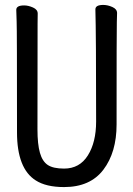

<svg xmlns="http://www.w3.org/2000/svg" viewBox="-20 -735 540 779"><path d="M240 24Q167 24 125 -3Q49 -51 49 -198Q49 -618 47.5 -648Q46 -678 46 -695Q46 -713 78 -713Q95 -713 114 -704.5Q133 -696 133 -680Q133 -668 132.5 -639Q132 -610 132 -210Q132 -150 142 -115Q152 -80 174 -65.5Q196 -51 240 -51Q303 -51 336.5 -104.5Q370 -158 370 -242Q370 -595 367 -697Q367 -715 399 -715Q417 -715 436 -706.5Q455 -698 455 -682Q455 -670 454 -645Q453 -620 453 -230Q453 -117 399.5 -46.5Q346 24 240 24Z"/></svg>

Font: \eiw{I[½ {O¿rH
Style: Bold
Weight: 700
Designer: LXGW / Fontworks Inc.
Foundry: LXGW / Fontworks Inc.
Version: Version 1.320;February 9, 2024